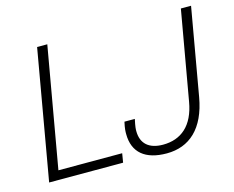

<svg xmlns="http://www.w3.org/2000/svg" viewBox="-98 -829 1200 983"><g transform="rotate(-15 502.5 -337.0)"><path d="M51 0H443L451 -48H113L225 -686H171ZM672 12C792 12 878 -63 906 -224L987 -686H933L850 -214C829 -92 761 -36 665 -36C591 -36 550 -72 550 -139C550 -149 550 -160 559 -201H504C496 -166 496 -151 496 -138C496 -39 559 12 672 12Z"/></g></svg>

Font: Archivo Thin
Style: Italic
Weight: 100
Italic angle: -10°
Designer: Hector Gatti
Foundry: Omnibus-Type
Version: Version 2.001